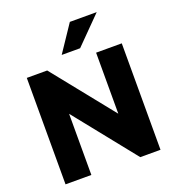

<svg xmlns="http://www.w3.org/2000/svg" viewBox="-164 -1068 1085 1195"><g transform="rotate(-20 379.0 -470.5)"><path d="M64 0V-705H199L551 -266H523V-705H693V0H559L207 -440H235V0ZM317 -765 435 -941H613L439 -765Z"/></g></svg>

Font: Nunito Sans 12pt Black
Style: Regular
Weight: 900
Designer: Vernon Adams
Foundry: Vernon Adams
Version: Version 3.101;gftools[0.9.27]